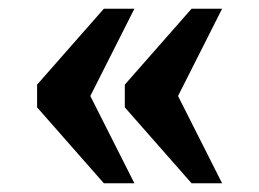

<svg xmlns="http://www.w3.org/2000/svg" viewBox="-20 -490 594 440"><path d="M419 -70 266 -244V-296L419 -470H489L388 -270L489 -70ZM218 -70 65 -244V-296L218 -470H288L187 -270L288 -70Z"/></svg>

Font: Noto Serif Thai
Style: Bold
Weight: 700
Designer: Monotype Design Team
Foundry: Monotype Imaging Inc.
Version: Version 2.002; ttfautohint (v1.8.4.7-5d5b)